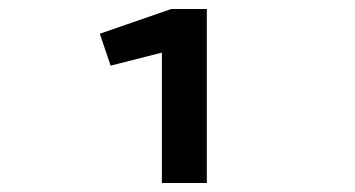

<svg xmlns="http://www.w3.org/2000/svg" viewBox="-20 -653 790 427"><path d="M340 -246V-536L226 -507L202 -578L361 -633H440V-246Z"/></svg>

Font: Inconsolata ExtraExpanded Black
Style: Regular
Weight: 900
Width: 8
Monospace: yes
Designer: Raph Levien, Cyreal, Brenton Simpson
Foundry: Raph Levien, Cyreal, Google
Version: Version 3.001; ttfautohint (v1.8.2.53-6de2)